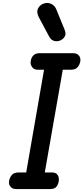

<svg xmlns="http://www.w3.org/2000/svg" viewBox="-20 -1292 570 1312"><path d="M90 0Q65 0 51.8 -16.2Q38.5 -32.5 42 -55Q46 -79 60.8 -96.2Q75.5 -113.5 106.5 -113.5H159L281 -815.5H236.5Q212.5 -815.5 199.2 -833.8Q186 -852 190 -874.5Q193.5 -898 207.8 -913.2Q222 -928.5 251.5 -928.5H481.5Q505 -928.5 518.5 -913.2Q532 -898 529 -874.5Q525.5 -852 511 -833.8Q496.5 -815.5 465.5 -815.5H409L286 -113.5H337Q362.5 -113.5 373.8 -96.2Q385 -79 381.5 -55Q378.5 -32.5 365.8 -16.2Q353 0 320.5 0ZM397 -1018Q376.5 -1007 353.2 -1011.5Q330 -1016 316 -1042L247 -1171Q227 -1208.5 240 -1234Q253 -1259.5 279.5 -1268Q306.5 -1277 330.5 -1265.2Q354.5 -1253.5 364.5 -1228.5L421.5 -1089Q432 -1062.5 424 -1045.5Q416 -1028.5 397 -1018Z"/></svg>

Font: Edu AU VIC WA NT Hand SemiBold
Style: Regular
Weight: 600
Version: Version 1.001